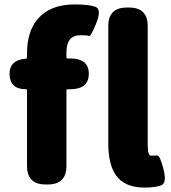

<svg xmlns="http://www.w3.org/2000/svg" viewBox="-20 -833 770 867"><path d="M631 14Q544 14 504 -41Q469 -90 469 -185V-715Q469 -799 553 -799H563Q647 -799 647 -715V-179Q647 -130 662.5 -130Q678 -130 690 -131Q702 -132 718 -70Q734 -8 709.5 3Q685 14 631 14ZM186 0Q102 0 102 -84V-425Q102 -430 97 -430Q26 -430 23 -496Q21 -562 97 -568Q102 -568 102 -575V-591Q102 -690 150 -747Q206 -813 317 -813Q380 -813 410 -802.5Q440 -792 415 -729Q390 -667 382 -670.5Q374 -674 343 -674Q280 -674 280 -596V-574Q280 -569 285 -569H297Q381 -569 381 -500Q381 -430 297 -430H285Q280 -430 280 -425V-84Q280 0 196 0Z"/></svg>

Font: Resource Han Rounded TW Heavy
Style: Regular
Weight: 900
Designer: Cyano Hao (round all glyphs); Ryoko NISHIZUKA 西塚涼子 (kana, bopomofo & ideographs); Paul D. Hunt (Latin, Greek & Cyrillic)
Foundry: Cyano Hao
Version: 0.990